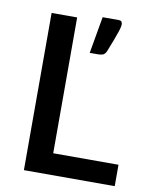

<svg xmlns="http://www.w3.org/2000/svg" viewBox="-84 -803 683 866"><g transform="rotate(10 258.0 -370.5)"><path d="M202.5 -98V-720H85.5V0H501.5V-98ZM387.5 -741H315.5L286 -572.5H323.5C333.2 -572.5 340.9 -573.8 346.8 -576.2C352.6 -578.8 357.5 -584.2 361.5 -592.5C370.8 -615.5 378.3 -634.8 384 -650.2C389.7 -665.8 394.2 -678.3 397.5 -688C400.8 -697.7 403.1 -705.2 404.2 -710.8C405.4 -716.2 406 -720.5 406 -723.5C406 -727.5 405 -731.4 403 -735.2C401 -739.1 395.8 -741 387.5 -741Z"/></g></svg>

Font: Lato Semibold
Style: Regular
Weight: 600
Designer: Lukasz Dziedzic
Foundry: tyPoland Lukasz Dziedzic
Version: Version 2.006; 2014-01-15